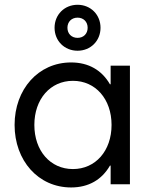

<svg xmlns="http://www.w3.org/2000/svg" viewBox="-20 -783 638 816"><path d="M290 -64.5C193.4 -64.5 126 -142.6 126 -252C126 -361.3 193.4 -439.5 290 -439.5C385.7 -439.5 454.1 -362.3 454.1 -252C454.1 -141.6 385.7 -64.5 290 -64.5ZM532.2 0V-503.9H450.2V-424.8H447.3C412.6 -484.9 356.4 -517.6 282.2 -517.6C142.6 -517.6 42 -403.3 42 -252C42 -100.6 142.6 13.7 282.2 13.7C356.4 13.7 412.6 -19 447.3 -79.1H450.2V0ZM309.6 -622.1C284.2 -622.1 266.6 -639.6 266.6 -665C266.6 -690.4 284.2 -708 309.6 -708C335 -708 352.5 -690.4 352.5 -665C352.5 -639.6 335 -622.1 309.6 -622.1ZM309.6 -567.4C365.2 -567.4 407.2 -609.4 407.2 -665C407.2 -720.7 365.2 -762.7 309.6 -762.7C253.9 -762.7 211.9 -720.7 211.9 -665C211.9 -609.4 253.9 -567.4 309.6 -567.4Z"/></svg>

Font: Wanted Sans
Style: Regular
Weight: 400
Designer: Original Design by Kil Hyung-jin and Kang Hanbin, Wanted Lab, Inc; Hangeul from Source Han Sans by Jang Soo-young and Ka
Foundry: Wanted Lab, Inc.
Version: Version 1.001;Glyphs 3.2 (3227)